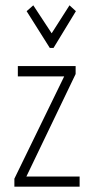

<svg xmlns="http://www.w3.org/2000/svg" viewBox="-20 -701 353 721"><path d="M34 0V-30L221 -414H47V-453H264V-423L79 -38H279V0ZM105 -681 174 -576 241 -681 265 -659 181 -521H167L80 -659Z"/></svg>

Font: Inconsolata ExtraCondensed Light
Style: Regular
Weight: 300
Width: 2
Monospace: yes
Designer: Raph Levien, Cyreal, Brenton Simpson
Foundry: Raph Levien, Cyreal, Google
Version: Version 3.100; ttfautohint (v1.8.4.7-5d5b)